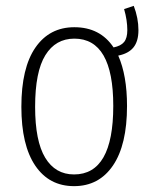

<svg xmlns="http://www.w3.org/2000/svg" viewBox="-20 -625 519 656"><path d="M384 -435Q414 -367 414 -263Q414 -130 366 -59.5Q318 11 233 11Q148 11 100.5 -59Q53 -129 53 -260Q53 -393 101 -462.5Q149 -532 234 -532Q322 -532 368 -463Q393 -468 404 -481.5Q415 -495 415 -522Q415 -556 404 -594L437 -605Q453 -563 453 -522Q453 -484 436 -463Q419 -442 384 -435ZM367 -263Q367 -493 234 -493Q170 -493 135 -436.5Q100 -380 100 -260Q100 -143 134.5 -86Q169 -29 233 -29Q367 -29 367 -263Z"/></svg>

Font: Fira Sans Extra Condensed ExtraLight
Style: Regular
Weight: 275
Width: 1
Designer: Carrois Corporate & Edenspiekermann AG
Foundry: Carrois Corporate GbR & Edenspiekermann AG
Version: Version 4.203